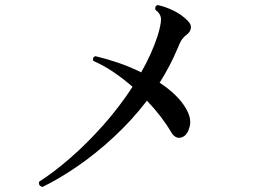

<svg xmlns="http://www.w3.org/2000/svg" viewBox="-20 -739 1040 759"><path d="M148 0Q130 -5 135 -21Q193 -58 258.5 -115Q324 -172 388 -244Q452 -316 504 -396Q467 -428 428 -454.5Q389 -481 349 -498Q344 -512 357 -517Q400 -507 447 -491Q494 -475 538 -453Q579 -524 603 -597Q617 -643 616.5 -663.5Q616 -684 594 -701Q591 -716 604 -719Q635 -712 666 -697Q697 -682 721 -658Q737 -643 734.5 -627.5Q732 -612 718 -602Q708 -595 700 -584Q692 -573 683 -550Q653 -478 611 -412Q645 -390 671.5 -364.5Q698 -339 714 -312Q738 -272 730 -239.5Q722 -207 703 -198Q676 -185 657 -216Q620 -279 561 -341Q500 -262 428.5 -196Q357 -130 284.5 -80.5Q212 -31 148 0Z"/></svg>

Font: Zen Old Mincho SemiBold
Style: Regular
Weight: 600
Version: Version 1.500